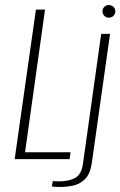

<svg xmlns="http://www.w3.org/2000/svg" viewBox="-20 -629 476 759"><path d="M38 0 122 -591H158L79 -27H259L255 0ZM207 110Q202 110 195 109.5Q188 109 185 108L189 86Q190 87 197.5 87.5Q205 88 212 88Q252 88 277 74.5Q302 61 308 18L380 -495H415L343 15Q337 57 317.5 77.5Q298 98 269.5 104.5Q241 111 207 110ZM410 -559Q400 -559 392.5 -566.5Q385 -574 385 -584Q385 -595 392.5 -602Q400 -609 410 -609Q421 -609 428.5 -602Q436 -595 436 -584Q436 -574 428.5 -566.5Q421 -559 410 -559Z"/></svg>

Font: Alumni Sans Thin ExtraLight
Style: Italic
Weight: 250
Italic angle: -8°
Version: Version 1.016